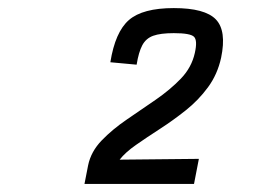

<svg xmlns="http://www.w3.org/2000/svg" viewBox="-20 -877 640 475"><path d="M189 -422 198 -468Q205 -502 231.5 -529.5Q258 -557 294 -581.5Q330 -606 365.5 -630.5Q401 -655 427.5 -682.5Q454 -710 462 -746Q469 -777 460 -786Q451 -795 410 -795Q377 -795 359 -788.5Q341 -782 332 -765Q323 -748 318 -717L253 -723Q265 -798 299 -827.5Q333 -857 410 -857Q487 -857 514 -829Q541 -801 527 -734Q518 -693 494.5 -661Q471 -629 439.5 -604Q408 -579 375.5 -558Q343 -537 316.5 -518.5Q290 -500 276 -482L472 -484L460 -422Z"/></svg>

Font: Victor Mono
Style: Italic
Weight: 400
Italic angle: -12°
Monospace: yes
Designer: Rune Bjørnerås
Version: Version 1.561;gftools[0.9.30]